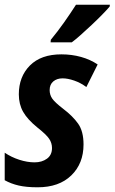

<svg xmlns="http://www.w3.org/2000/svg" viewBox="-21 -786 487 816"><path d="M139 10Q91 10 58.5 2.5Q26 -5 -1 -20V-137Q27 -118 61 -107Q95 -96 126 -96Q157 -96 178.5 -111.5Q200 -127 200 -157Q200 -178 188 -196Q176 -214 138 -244Q96 -278 77.5 -310.5Q59 -343 59 -385Q59 -460 106 -507.5Q153 -555 240 -555Q284 -555 323.5 -544Q363 -533 394 -512L346 -416Q322 -434 294.5 -443.5Q267 -453 245 -453Q221 -453 205.5 -440Q190 -427 190 -403Q190 -383 201 -367Q212 -351 247 -324Q288 -293 311 -260.5Q334 -228 334 -172Q334 -91 282 -40.5Q230 10 139 10ZM195 -617Q224 -652 251.5 -691Q279 -730 302 -766H446L445 -758Q434 -745 413.5 -724Q393 -703 368.5 -680Q344 -657 321.5 -637Q299 -617 284 -606H194Z"/></svg>

Font: Noto Sans Condensed
Style: Bold Italic
Weight: 700
Width: 3
Italic angle: -12°
Designer: Monotype Design Team
Foundry: Monotype Imaging Inc.
Version: Version 2.013; ttfautohint (v1.8.4.7-5d5b)